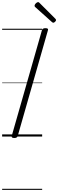

<svg xmlns="http://www.w3.org/2000/svg" viewBox="-20 -1279 545 1799"><path d="M114 14Q99 14 93 9Q87 4 90 -6L373 -996Q377 -1006 384 -1010.5Q391 -1015 406 -1015Q420 -1015 426.5 -1010.5Q433 -1006 429 -995L146 -5Q143 4 136 9Q129 14 114 14ZM479 -1066Q476 -1066 473 -1068Q470 -1070 466 -1073L312 -1211Q307 -1215 305.5 -1218Q304 -1221 304 -1226Q304 -1232 309.5 -1240Q315 -1248 323 -1253.5Q331 -1259 337 -1259Q342 -1259 345 -1256.5Q348 -1254 352 -1250L499 -1103Q503 -1099 504 -1096Q505 -1093 505 -1090Q505 -1084 496 -1075Q487 -1066 479 -1066ZM0 490H375V500H0ZM0 -20H375V0H0ZM0 -505H375V-500H0ZM0 -1010H375V-1000H0Z"/></svg>

Font: Playwrite AU QLD Guides
Style: Regular
Weight: 400
Designer: Veronika Burian, José Scaglione
Foundry: TypeTogether
Version: Version 1.003